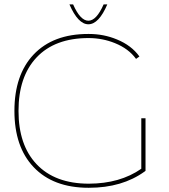

<svg xmlns="http://www.w3.org/2000/svg" viewBox="-20 -869 784 891"><path d="M635.7 -320.3H655.3V-76.2L651.4 -73.2Q546.9 2.4 392.6 2.4H391.1Q226.6 2.4 135.7 -93.8Q46.9 -187.5 46.9 -354.5Q46.9 -521.5 135.7 -615.7Q226.1 -711.4 389.2 -711.4H392.6Q461.4 -711.4 522.5 -686Q590.3 -658.2 627 -606.9L611.3 -595.7Q577.1 -643.1 513.2 -668.9Q456.5 -691.9 392.6 -692.4H391.1Q234.4 -692.4 149.4 -602.1Q65.9 -513.2 65.9 -354.5Q65.9 -195.8 149.4 -107.4Q234.9 -16.6 392.6 -16.6Q537.1 -17.1 635.7 -85.9ZM319.3 -848.6Q352.5 -772.9 390.1 -772.9Q427.7 -772.9 460.9 -848.6H478Q438.5 -756.3 390.1 -756.3Q342.3 -756.3 302.2 -848.6Z"/></svg>

Font: Fortheenas_01
Style: Regular
Weight: 100
Designer: Situjuh Nazara
Version: Version 1.10 September 8, 2014